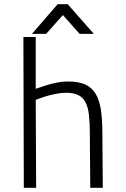

<svg xmlns="http://www.w3.org/2000/svg" viewBox="-20 -899 605 919"><path d="M94 0 92 -722H151V-474Q176 -483 202 -491Q225 -498 251.5 -503.5Q278 -509 304 -509Q355 -509 387 -495Q419 -481 437.5 -450.5Q456 -420 463 -373Q470 -326 470 -260L472 0H412L410 -259Q410 -310 406 -347Q402 -384 390 -408Q378 -432 355.5 -443.5Q333 -455 297 -455Q271 -455 245.5 -449.5Q220 -444 199 -438Q174 -430 151 -421L153 0ZM256 -879H304L429 -737H361L281 -827L201 -737H133Z"/></svg>

Font: Panefresco 250wt
Style: Regular
Weight: 300
Version: Version 1.000